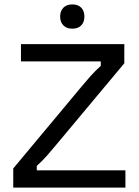

<svg xmlns="http://www.w3.org/2000/svg" viewBox="-20 -850 632 870"><path d="M40 0V-86.7L350.8 -459.2Q370 -482.5 390.4 -505.4Q410.8 -528.3 436.7 -551.7V-571.7H75V-650H543.3V-563.3L230.8 -189.2Q212.5 -166.7 192.1 -143.8Q171.7 -120.8 146.7 -98.3V-78.3H548.3V0ZM307.5 -720Q281.7 -720 267.1 -735Q252.5 -750 252.5 -775Q252.5 -800 267.1 -815Q281.7 -830 307.5 -830Q334.2 -830 348.3 -815Q362.5 -800 362.5 -775Q362.5 -750 348.3 -735Q334.2 -720 307.5 -720Z"/></svg>

Font: Familjen Grotesk GF
Style: Regular
Weight: 400
Designer: Anders Wikstroem, Jonas Baeckman, Matilda Gysing, Kristian Moeller
Foundry: Familjen STHLM AB
Version: Version 2.000; Beta; Release 4; Build 6